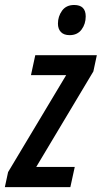

<svg xmlns="http://www.w3.org/2000/svg" viewBox="-57 -766 416 786"><path d="M-37.1 0 -23.9 -61.5 213.9 -458.5H69.8L87.4 -540H339.4L325.2 -473.6L91.3 -82.5H249L231 0ZM228 -622.1Q204.6 -622.1 192.4 -634.8Q180.2 -647.5 180.2 -669.4Q180.2 -698.7 197 -722.2Q213.9 -745.6 246.6 -745.6Q293.9 -745.6 293.9 -698.7Q293.9 -668 276.9 -645Q259.8 -622.1 228 -622.1Z"/></svg>

Font: Open Sans Condensed SemiBold
Style: Italic
Weight: 600
Width: 3
Italic angle: -12°
Designer: Monotype Design Team
Foundry: Monotype Imaging Inc.
Version: Version 3.000; ttfautohint (v1.8.4)